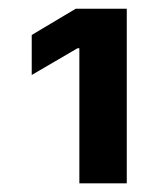

<svg xmlns="http://www.w3.org/2000/svg" viewBox="-20 -859 369 443"><path d="M272.5 -838.9V-436H163.1V-747.6H158.7L53.2 -686V-778.3L154.8 -838.9Z"/></svg>

Font: Inter
Style: 650
Weight: 650
Designer: Rasmus Andersson
Foundry: rsms
Version: Version 4.001;git-66647c0bb